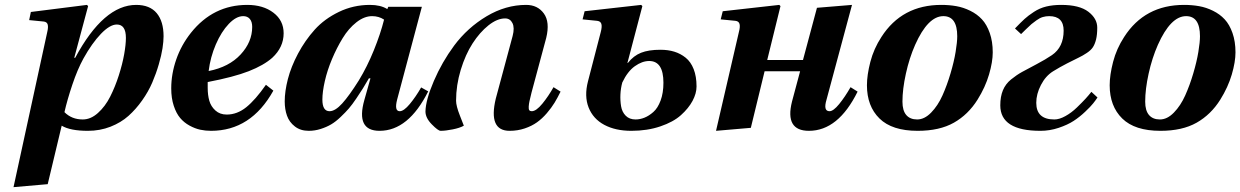

<svg xmlns="http://www.w3.org/2000/svg" viewBox="-20 -522 5065 784"><path d="M243.2 -64Q272.9 -34.2 317.9 -34.2Q350.6 -34.2 380.1 -60.8Q409.7 -87.4 429.9 -127.4Q450.2 -167.5 465.1 -214.1Q480 -260.7 487.1 -300.8Q494.1 -340.8 494.1 -367.2Q494.1 -421.9 457 -421.9Q428.7 -421.9 392.1 -383.8Q355.5 -345.7 320.8 -283.2Q296.4 -238.8 275.4 -176.3Q254.4 -113.8 243.2 -64ZM35.2 242.2 172.9 -391.1Q177.7 -410.6 174.8 -421.6Q171.9 -432.6 158.2 -434.1L99.1 -439.9L106 -473.1L335 -502L339.8 -497.1L283.2 -286.1H287.1Q403.3 -502 536.1 -502Q591.8 -502 619.9 -468.3Q647.9 -434.6 647.9 -374Q647.9 -353.5 643.6 -325Q639.2 -296.4 628.4 -259.3Q617.7 -222.2 601.8 -185.1Q585.9 -147.9 560.5 -112.1Q535.2 -76.2 504.6 -48.8Q474.1 -21.5 431.2 -4.6Q388.2 12.2 338.9 12.2Q266.6 12.2 231.9 -8.8L174.8 230Z M832 -231.9Q915.5 -248.5 962.6 -299.6Q1009.8 -350.6 1009.8 -412.1Q1009.8 -433.1 1000.2 -444.6Q990.7 -456.1 973.1 -456.1Q944.3 -456.1 914.1 -424.3Q883.8 -392.6 861.3 -340.6Q838.9 -288.6 832 -231.9ZM679.2 -161.1Q679.2 -220.2 699.7 -279.3Q720.2 -338.4 759.8 -388.2Q850.6 -502 989.7 -502Q1054.7 -502 1096.4 -470.2Q1138.2 -438.5 1138.2 -386.2Q1138.2 -329.1 1091.8 -286.1Q1057.1 -255.4 996.1 -231.4Q935.1 -207.5 828.1 -187V-163.1Q828.1 -133.8 834.7 -110.6Q841.3 -87.4 859.6 -70.8Q877.9 -54.2 905.8 -54.2Q948.2 -54.2 985.6 -84.2Q1022.9 -114.3 1065.9 -175.8L1096.2 -151.9Q1004.9 12.2 841.8 12.2Q818.8 12.2 797.4 7.6Q775.9 2.9 753.7 -9.3Q731.4 -21.5 715.6 -40.3Q699.7 -59.1 689.5 -90.1Q679.2 -121.1 679.2 -161.1Z M1296.4 -115.2Q1296.4 -67.9 1325.7 -67.9Q1348.6 -67.9 1377.2 -99.4Q1405.8 -130.9 1445.3 -193.8Q1479.5 -250 1506.6 -316.9Q1533.7 -383.8 1548.3 -441.9Q1526.9 -456.1 1499.5 -456.1Q1467.3 -456.1 1435.3 -430.9Q1403.3 -405.8 1379.2 -366.2Q1355 -326.7 1335.7 -280.8Q1316.4 -234.9 1306.4 -190.9Q1296.4 -147 1296.4 -115.2ZM1142.6 -107.9Q1142.6 -148.9 1155.5 -199.2Q1168.5 -249.5 1197 -303.2Q1225.6 -356.9 1265.1 -400.9Q1304.7 -444.8 1363.8 -473.4Q1422.9 -502 1490.7 -502Q1534.2 -502 1561.5 -484.9L1565.4 -494.1H1702.6L1601.6 -115.2Q1589.4 -67.9 1612.3 -67.9Q1628.9 -67.9 1653.3 -97.2Q1677.7 -126.5 1699.7 -165L1728.5 -148.9Q1647.9 12.2 1529.8 12.2Q1432.1 12.2 1467.8 -113.8L1492.7 -202.1H1486.3Q1471.2 -176.3 1461.9 -161.1Q1452.6 -146 1435.3 -120.4Q1418 -94.7 1404.5 -79.1Q1391.1 -63.5 1370.8 -44.2Q1350.6 -24.9 1331.8 -13.9Q1313 -2.9 1289.3 4.6Q1265.6 12.2 1240.7 12.2Q1207 12.2 1184.1 -5.6Q1161.1 -23.4 1151.9 -49.6Q1142.6 -75.7 1142.6 -107.9Z M2004.4 -119.1 2073.2 -375Q2082 -408.7 2072.5 -427.7Q2063 -446.8 2042.5 -446.8Q2010.3 -446.8 1974.6 -418.5Q1939 -390.1 1909.7 -344.7Q1880.4 -299.3 1861.3 -236.6Q1842.3 -173.8 1842.3 -110.8Q1842.3 -89.4 1857.9 -50Q1873.5 -10.7 1874 -8.8Q1857.9 0.5 1828.6 6.3Q1799.3 12.2 1779.3 12.2Q1769 12.2 1743.2 -14.2Q1717.3 -40.5 1717.3 -66.9Q1718.3 -113.8 1751.5 -191.2Q1784.7 -268.6 1834.5 -335.9Q1889.2 -409.2 1967 -455.6Q2044.9 -502 2128.4 -502Q2175.3 -502 2200.7 -467Q2226.1 -432.1 2210.4 -367.2L2150.4 -144Q2144.5 -120.6 2142.1 -109.1Q2139.6 -97.7 2138.9 -86.7Q2138.2 -75.7 2141.4 -71.8Q2144.5 -67.9 2151.4 -67.9Q2169.4 -67.9 2194.6 -98.6Q2219.7 -129.4 2240.2 -166L2269 -147.9Q2256.8 -123 2244.4 -102.5Q2231.9 -82 2212.9 -59.8Q2193.8 -37.6 2172.6 -22.5Q2151.4 -7.3 2122.6 2.4Q2093.8 12.2 2061 12.2Q1973.1 12.2 2004.4 -119.1Z M2521 -185.1Q2514.6 -161.6 2513.4 -136.7Q2512.2 -111.8 2516.1 -88.1Q2520 -64.5 2535.2 -49.3Q2550.3 -34.2 2575.2 -34.2Q2593.3 -34.2 2611.6 -41.5Q2629.9 -48.8 2647.9 -64.7Q2666 -80.6 2677.5 -111.6Q2689 -142.6 2689 -184.1Q2689 -272.9 2630.9 -272.9Q2602.1 -272.9 2572.3 -251.7Q2542.5 -230.5 2521 -185.1ZM2358.9 -442.9 2367.2 -476.1 2598.1 -502 2603 -497.1 2542 -265.1H2543.9Q2566.9 -294.4 2597.7 -306.6Q2628.4 -318.8 2676.8 -318.8Q2708 -318.8 2733.4 -311Q2758.8 -303.2 2779.8 -286.4Q2800.8 -269.5 2812.5 -239.7Q2824.2 -210 2824.2 -168.9Q2824.2 -140.6 2807.9 -110.1Q2791.5 -79.6 2760.5 -51.8Q2729.5 -23.9 2676.3 -5.9Q2623 12.2 2558.1 12.2Q2493.2 12.2 2447.5 -12.2Q2401.9 -36.6 2383.5 -83Q2365.2 -129.4 2380.9 -189.9L2433.1 -391.1Q2439 -413.6 2435.5 -424.6Q2432.1 -435.5 2418 -437Z M2903.8 12.2 2997.1 -391.1Q3002.9 -412.6 2999.8 -424.1Q2996.6 -435.5 2982.9 -437L2922.9 -442.9L2931.2 -476.1L3162.1 -502L3167 -497.1L3112.8 -276.9H3258.8L3315.9 -490.2L3459 -502L3355 -115.2Q3340.8 -67.9 3367.2 -67.9Q3382.8 -67.9 3406.5 -96.9Q3430.2 -126 3453.1 -166L3481.9 -147.9Q3402.8 12.2 3283.2 12.2Q3184.1 12.2 3213.9 -106.9L3247.1 -231H3102.1L3045.9 0Z M3665 -106.9Q3665 -70.3 3680.7 -52.2Q3696.3 -34.2 3725.1 -34.2Q3754.9 -34.2 3782.2 -62.3Q3809.6 -90.3 3828.4 -132.3Q3847.2 -174.3 3861.3 -222.2Q3875.5 -270 3882.1 -310.1Q3888.7 -350.1 3888.7 -374Q3888.7 -456.1 3832 -456.1Q3769 -456.1 3716.8 -338.9Q3692.9 -284.7 3679 -221.2Q3665 -157.7 3665 -106.9ZM3520 -173.8Q3520 -215.3 3533.9 -269.3Q3547.9 -323.2 3579.1 -371.1Q3663.1 -502 3823.7 -502Q3856.4 -502 3885.3 -496.8Q3914.1 -491.7 3941.9 -478Q3969.7 -464.4 3989.5 -443.1Q4009.3 -421.9 4021.5 -387.2Q4033.7 -352.5 4033.7 -308.1Q4033.7 -269.5 4018.6 -217.8Q4003.4 -166 3971.7 -115.2Q3933.6 -54.2 3875 -21Q3816.4 12.2 3727.1 12.2Q3622.6 12.2 3571.3 -38.1Q3520 -88.4 3520 -173.8Z M4064.5 -91.8Q4064.5 -127.4 4075.2 -153.3Q4085.9 -179.2 4108.4 -197.5Q4130.9 -215.8 4153.6 -228.3Q4176.3 -240.7 4212.9 -260Q4249.5 -279.3 4275.4 -296.9Q4323.2 -329.6 4323.2 -397Q4323.2 -456.1 4264.2 -456.1Q4250.5 -456.1 4238 -452.4Q4225.6 -448.7 4212.2 -439Q4198.7 -429.2 4191.9 -423.6Q4185.1 -418 4169.2 -402.3Q4153.3 -386.7 4149.4 -382.8L4124.5 -405.8Q4148.9 -431.2 4163.6 -444.6Q4178.2 -458 4201.7 -473.4Q4225.1 -488.8 4252.2 -495.4Q4279.3 -502 4313.5 -502Q4387.7 -502 4424.1 -474.1Q4460.4 -446.3 4460.4 -409.2Q4460.4 -380.4 4455.6 -360.8Q4450.7 -341.3 4442.6 -329.1Q4434.6 -316.9 4417.7 -305.7Q4400.9 -294.4 4384.3 -286.6Q4367.7 -278.8 4337.4 -263.2Q4307.1 -247.6 4280.3 -231Q4249.5 -211.9 4230.5 -175Q4211.4 -138.2 4211.4 -102.1Q4211.4 -34.2 4285.2 -34.2Q4305.7 -34.2 4330.3 -47.9Q4355 -61.5 4377.2 -83Q4399.4 -104.5 4412.6 -118.9Q4425.8 -133.3 4436.5 -147L4461.4 -124Q4454.1 -112.8 4443.8 -99.9Q4433.6 -86.9 4411.1 -65.7Q4388.7 -44.4 4364 -28.3Q4339.4 -12.2 4303 0Q4266.6 12.2 4228.5 12.2Q4064.5 12.2 4064.5 -91.8Z M4656.2 -106.9Q4656.2 -70.3 4671.9 -52.2Q4687.5 -34.2 4716.3 -34.2Q4746.1 -34.2 4773.4 -62.3Q4800.8 -90.3 4819.6 -132.3Q4838.4 -174.3 4852.5 -222.2Q4866.7 -270 4873.3 -310.1Q4879.9 -350.1 4879.9 -374Q4879.9 -456.1 4823.2 -456.1Q4760.3 -456.1 4708 -338.9Q4684.1 -284.7 4670.2 -221.2Q4656.2 -157.7 4656.2 -106.9ZM4511.2 -173.8Q4511.2 -215.3 4525.1 -269.3Q4539.1 -323.2 4570.3 -371.1Q4654.3 -502 4814.9 -502Q4847.7 -502 4876.5 -496.8Q4905.3 -491.7 4933.1 -478Q4960.9 -464.4 4980.7 -443.1Q5000.5 -421.9 5012.7 -387.2Q5024.9 -352.5 5024.9 -308.1Q5024.9 -269.5 5009.8 -217.8Q4994.6 -166 4962.9 -115.2Q4924.8 -54.2 4866.2 -21Q4807.6 12.2 4718.3 12.2Q4613.8 12.2 4562.5 -38.1Q4511.2 -88.4 4511.2 -173.8Z"/></svg>

Font: Linguistics Pro
Style: Bold Italic
Weight: 700
Italic angle: -12°
Designer: Stefan Peev, Context Ltd
Foundry: Stefan Peev, Context Ltd
Version: Version 001.000